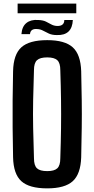

<svg xmlns="http://www.w3.org/2000/svg" viewBox="-20 -1029 520 1057"><path d="M240 8Q141 8 97.5 -31.5Q54 -71 52 -163Q50 -251 49.5 -326.5Q49 -402 49.5 -476.5Q50 -551 52 -637Q54 -729 97.5 -768.5Q141 -808 240 -808Q337 -808 380.5 -768.5Q424 -729 427 -637Q429 -550 430 -475.5Q431 -401 430 -326Q429 -251 427 -163Q424 -71 380.5 -31.5Q337 8 240 8ZM240 -87Q279 -87 295.5 -102.5Q312 -118 312 -158Q315 -246 316 -323Q317 -400 316 -477Q315 -554 312 -643Q312 -682 295.5 -697.5Q279 -713 240 -713Q200 -713 183.5 -697.5Q167 -682 167 -643Q164 -555 162.5 -478.5Q161 -402 162.5 -324.5Q164 -247 167 -158Q167 -118 183.5 -102.5Q200 -87 240 -87ZM98 -841Q101 -883 125.5 -902.5Q150 -922 190 -919Q217 -918 233 -910Q249 -902 262.5 -894.5Q276 -887 294 -886Q334 -885 334 -919H381Q377 -833 293 -836Q267 -836 249.5 -844Q232 -852 217.5 -860Q203 -868 186 -869Q148 -873 145 -841ZM77 -956V-1009H400V-956Z"/></svg>

Font: Big Shoulders Text
Style: Bold
Weight: 700
Designer: Patric King
Foundry: XO Type Co
Version: Version 1.000; ttfautohint (v1.8.2)